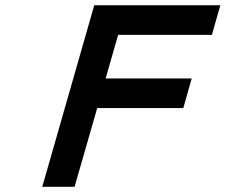

<svg xmlns="http://www.w3.org/2000/svg" viewBox="-20 -714 862 734"><path d="M431.6 -580.6 383.8 -414.1H712.9L680.7 -300.8H351.6L265.1 0H141.6L340.3 -693.8H822.3L790 -580.6Z"/></svg>

Font: Cantarell
Style: Bold Italic
Weight: 700
Italic angle: -16°
Designer: Dave Crossland
Version: Version 1.004